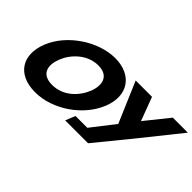

<svg xmlns="http://www.w3.org/2000/svg" viewBox="-46 -1217 1725 1725"><g transform="rotate(45 816.5 -354.5)"><path d="M970.1 -705.1 1135.4 -318.4 963.4 -97.4H813.3L775.6 -3.9H890.6H1066.3L1327.3 -323.5L1633 -705.1H1442.2L1261.8 -480.7L1177.6 -705.1ZM163.3 -354.9C80.6 -150.1 177.2 8.9 405.3 8.9C626.9 8.9 857.5 -150.1 940.3 -354.9C1023.1 -559.8 913 -717.9 698.9 -717.9C486.7 -717.9 246.1 -559.8 163.3 -354.9ZM353.1 -354.9C395.4 -459.5 501.2 -564 636.8 -564C773.3 -564 792.7 -459.5 750.5 -354.9C708.3 -250.4 608 -145.8 467.8 -145.8C323.8 -145.8 310.9 -250.4 353.1 -354.9Z"/></g></svg>

Font: Hussar
Style: BdWideOblFour
Weight: 700
Foundry: Cannot Into Space Fonts
Version: Version 2.00